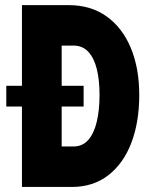

<svg xmlns="http://www.w3.org/2000/svg" viewBox="-20 -740 602 760"><path d="M66.9 0V-719.7H252Q339.8 -719.7 402.3 -674.8Q464.8 -629.9 498 -549.8Q531.2 -469.7 531.2 -364.3Q531.2 -256.3 499.8 -174.3Q468.3 -92.3 408.4 -46.1Q348.6 0 264.6 0ZM224.1 -160.2H271Q306.6 -160.2 329.3 -186Q352.1 -211.9 363 -257.8Q374 -303.7 374 -364.3Q374 -422.4 363.3 -466.3Q352.5 -510.3 329.6 -534.9Q306.6 -559.6 271 -559.6H224.1ZM4.9 -318.4V-400.4H311V-318.4Z"/></svg>

Font: Reddit Mono Black
Style: Regular
Weight: 900
Monospace: yes
Designer: Stephen Hutchings
Foundry: Reddit
Version: Version 1.014